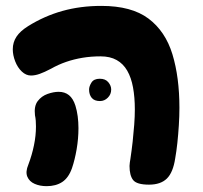

<svg xmlns="http://www.w3.org/2000/svg" viewBox="-20 -621 700 661"><path d="M597.7 -249.7Q597.7 -221.1 595.7 -189.8Q593.7 -158.4 590.6 -128.9Q587.4 -99.4 583.2 -76Q575.9 -27.3 554.5 -6.3Q533.1 14.7 493 14.7Q450.8 14.7 438.3 -1.2Q425.9 -17 425.9 -49.8Q425.9 -55.6 426.9 -61.3Q427.9 -67.1 428.9 -73.7Q433.3 -103.1 436.7 -133.3Q440 -163.6 442.1 -192Q444.2 -220.4 444.2 -244.3Q444.2 -285.9 438 -319.8Q431.8 -353.8 418 -377.7Q404.2 -401.7 381.6 -414.3Q359 -427 326.2 -427Q293.7 -427 264.1 -422.1Q234.6 -417.2 207.6 -407.9Q180.7 -398.6 155.6 -384.4Q132.8 -372.3 116.7 -366.7Q100.7 -361 86.6 -361Q69.6 -361 55.1 -374.7Q40.6 -388.4 32.3 -409.8Q24 -431.1 24 -451.4Q24 -475.2 36.6 -494.5Q49.2 -513.8 76.8 -531Q132.6 -565.9 194.9 -583.3Q257.2 -600.7 328.9 -600.7Q432.9 -600.7 491.2 -557Q549.4 -513.3 573.6 -434.2Q597.7 -355 597.7 -249.7ZM103.8 -185.4Q103.8 -195.4 103.1 -205.5Q102.3 -215.6 100.4 -224.3Q96.7 -255.6 109.8 -272.9Q122.9 -290.2 143.7 -297.6Q164.6 -304.9 181.8 -304.9Q203.1 -304.9 217.4 -293.4Q231.8 -281.9 239.7 -257Q244.9 -240.3 247.5 -220.6Q250.1 -200.8 250.1 -179.9Q250.1 -143.9 243.9 -107.5Q237.7 -71.1 227.7 -41.7Q216 -8.8 194.2 5.6Q172.3 19.9 140.6 19.9Q117.2 19.9 99.2 11.9Q81.1 4 74.1 -12.7Q67.1 -29.4 77.6 -54.3Q90.1 -87.3 96.9 -120.7Q103.8 -154 103.8 -185.4ZM286.7 -312.8Q286.7 -323.6 294.8 -336.7Q303 -349.9 323.6 -349.9Q342.9 -349.9 352.8 -338Q362.8 -326.1 362.8 -312.8Q362.8 -296.2 351.2 -284.7Q339.7 -273.1 324.1 -273.1Q304.7 -273.1 295.7 -284.2Q286.7 -295.2 286.7 -312.8Z"/></svg>

Font: Playpen Sans Hebrew
Style: Regular
Weight: 400
Designer: Tom Grace, Laura Meseguer, Veronika Burian, José Scaglione
Foundry: TypeTogether
Version: Version 2.000